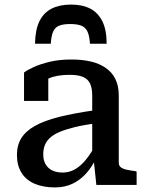

<svg xmlns="http://www.w3.org/2000/svg" viewBox="-20 -808 636 839"><path d="M290 -788Q241 -788 206 -770.5Q171 -753 152.5 -715.5Q134 -678 133 -617H202Q204 -652 212.5 -670.5Q221 -689 239 -696Q257 -703 287 -703Q317 -703 335 -696Q353 -689 362 -670.5Q371 -652 373 -617H446Q446 -678 427 -715.5Q408 -753 374 -770.5Q340 -788 290 -788ZM400 -327V-269Q345 -262 305 -252Q265 -242 238.5 -230.5Q212 -219 197 -204.5Q182 -190 175.5 -172.5Q169 -155 169 -134Q169 -107 179.5 -89.5Q190 -72 209 -63Q228 -54 254 -54Q282 -54 306.5 -67.5Q331 -81 353.5 -108Q376 -135 399 -177L402 -120Q382 -78 355.5 -49Q329 -20 295.5 -4.5Q262 11 220 11Q169 11 131.5 -5Q94 -21 74 -53Q54 -85 54 -131Q54 -173 73 -204Q92 -235 133 -258Q174 -281 240 -297.5Q306 -314 400 -327ZM401 0 389 -114 383 -117V-389Q383 -422 374 -442Q365 -462 343.5 -471.5Q322 -481 284 -481Q229 -481 193.5 -465.5Q158 -450 141 -432Q139 -440 141.5 -448Q144 -456 150.5 -463.5Q157 -471 167 -476.5Q177 -482 191 -483V-367H85V-491Q99 -502 127.5 -515Q156 -528 197.5 -538Q239 -548 292 -548Q338 -548 375.5 -539.5Q413 -531 441 -512Q469 -493 484 -463Q499 -433 499 -390V-97Q499 -84 508 -77Q517 -70 533 -66.5Q549 -63 572 -60L577 -58V0Z"/></svg>

Font: Roboto Serif Medium
Style: Regular
Weight: 500
Designer: Greg Gazdowicz
Foundry: Commercial Type
Version: Version 1.008